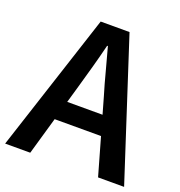

<svg xmlns="http://www.w3.org/2000/svg" viewBox="-135 -851 901 963"><g transform="rotate(20 315.5 -369.5)"><path d="M-2 0 239 -739H393L633 0H494L382 -393Q364 -452 348 -514Q332 -576 315 -636H311Q296 -575 279 -513.5Q262 -452 245 -393L132 0ZM140 -200V-303H489V-200Z"/></g></svg>

Font: Noto Sans JP SemiBold
Style: Regular
Weight: 600
Designer: Ryoko NISHIZUKA  (kana, bopomofo & ideographs); Paul D. Hunt (Latin, Greek & Cyrillic); Sandoll Communications , Soo-you
Foundry: Adobe
Version: Version 2.004-H2;hotconv 1.0.118;makeotfexe 2.5.65603